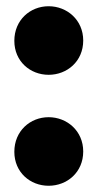

<svg xmlns="http://www.w3.org/2000/svg" viewBox="-20 -572 313 616"><path d="M247 -442C247 -375 195 -332 136 -332C77 -332 26 -375 26 -441C26 -508 77 -552 136 -552C195 -552 247 -508 247 -442ZM247 -86C247 -19 195 24 136 24C77 24 26 -19 26 -85C26 -152 77 -196 136 -196C195 -196 247 -152 247 -86Z"/></svg>

Font: Repo Black
Style: Regular
Weight: 900
Designer: Stefan Peev
Foundry: Context Ltd
Version: Version 1.502